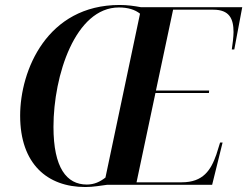

<svg xmlns="http://www.w3.org/2000/svg" viewBox="-20 -743 994 772"><path d="M323 9C357 9 385 3 411 0H833L875 -170H865L850 -122C828 -59 797 -10 711 -10H529L605 -369H820L821 -379H607L676 -704H838C902 -704 919 -668 919 -614C919 -596 915 -563 912 -544H922L954 -714H547C520 -719 492 -723 461 -723C169 -723 61 -460 61 -278C61 -84 170 9 323 9ZM329 -1C248 -1 195 -68 195 -233C195 -440 283 -713 458 -713C495 -713 523 -704 543 -688L404 -29C382 -12 359 -1 329 -1Z"/></svg>

Font: Noto Serif Display SemiCondensed SemiBold
Style: Italic
Weight: 600
Width: 4
Italic angle: -12°
Designer: Monotype Design Team
Foundry: Monotype Imaging Inc.
Version: Version 2.009